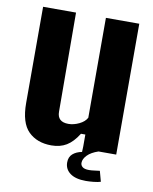

<svg xmlns="http://www.w3.org/2000/svg" viewBox="-84 -663 691 867"><g transform="rotate(10 262.0 -229.5)"><path d="M188 10Q122 10 82.5 -29Q43 -68 43 -159V-600H194L196 -146Q196 -99 247 -99Q271 -99 296 -111Q321 -123 331 -142V-600H484V0H331V-65H311Q286 -25 257 -7.5Q228 10 188 10ZM272 73Q272 48 288 34Q304 20 330 15L331 -10H393L403 0Q370 11 353 28.5Q336 46 336 64Q336 75 345 82.5Q354 90 375 90Q386 90 400 88Q414 86 424 85L437 133Q424 137 404.5 139Q385 141 369 141Q322 141 297 122.5Q272 104 272 73Z"/></g></svg>

Font: Big Shoulders Text Black
Style: Regular
Weight: 900
Designer: Patric King
Foundry: XO Type Co
Version: Version 1.000; ttfautohint (v1.8.2)